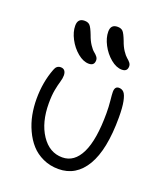

<svg xmlns="http://www.w3.org/2000/svg" viewBox="-144 -878 847 986"><g transform="rotate(20 279.5 -385.5)"><path d="M291 -741.2Q291 -780.8 328.1 -780.8Q347.7 -780.8 357.7 -770.3Q367.7 -759.8 381.8 -723.1Q391.6 -694.8 405 -674.8Q418.5 -654.8 428.5 -646.7Q438.5 -638.7 445.8 -629.6Q453.1 -620.6 453.1 -609.9Q453.1 -581.1 422.9 -581.1Q392.6 -581.1 361.3 -606.9Q330.1 -632.8 310.5 -670.2Q291 -707.5 291 -741.2ZM121.1 -711.9Q121.1 -752 158.2 -752Q177.7 -752 187.7 -741.2Q197.8 -730.5 211.9 -693.8Q221.7 -665.5 235.1 -645.5Q248.5 -625.5 258.5 -617.7Q268.6 -609.9 275.9 -600.8Q283.2 -591.8 283.2 -581.1Q283.2 -551.8 252.9 -551.8Q222.7 -551.8 191.4 -577.6Q160.2 -603.5 140.6 -640.9Q121.1 -678.2 121.1 -711.9ZM291 9.8Q244.6 9.8 206.1 -8.1Q167.5 -25.9 141.4 -55.2Q115.2 -84.5 97.2 -123.8Q79.1 -163.1 71 -205.1Q63 -247.1 63 -291Q63 -382.8 92.8 -460Q101.6 -485.8 125 -485.8Q139.2 -485.8 146.5 -476.6Q153.8 -467.3 153.8 -451.2Q153.8 -435.1 147.7 -415.3Q141.6 -395.5 135.7 -365Q129.9 -334.5 129.9 -291Q129.9 -187 174.3 -120.1Q218.8 -53.2 289.1 -53.2Q355 -53.2 390.4 -126.2Q425.8 -199.2 425.8 -344.2Q425.8 -377.9 422.4 -411.6Q418.9 -445.3 418.9 -458Q418.9 -488.8 441.9 -488.8Q458.5 -488.8 469.2 -477.1Q480 -465.3 486.6 -432.6Q493.2 -399.9 493.2 -345.2Q493.2 -168.9 440.2 -79.6Q387.2 9.8 291 9.8Z"/></g></svg>

Font: Shantell Sans Normal
Style: Regular
Weight: 300
Designer: Stephen Nixon, Anya Danilova, Shantell Martin
Foundry: Arrow Type
Version: Version 1.006;[559af2be0]